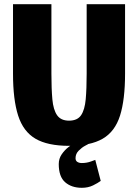

<svg xmlns="http://www.w3.org/2000/svg" viewBox="-20 -687 658 915"><path d="M576 -336Q576 -212 552 -136Q528 -60 469.5 -26Q411 8 309 8Q207 8 149 -26Q91 -60 66.5 -136Q42 -212 42 -336V-667H225V-336Q225 -264 229.5 -214Q234 -164 252 -138Q270 -112 309 -112Q349 -112 366.5 -138Q384 -164 388.5 -214Q393 -264 393 -336V-667H576ZM400 0Q400 0 385 8Q370 16 355 31Q340 46 340 67Q340 79 348.5 84.5Q357 90 370 90Q393 90 413.5 82.5Q434 75 434 75L460 175Q447 185 423.5 196.5Q400 208 370 208Q321 208 290.5 181.5Q260 155 260 95Q260 69 274 48.5Q288 28 307 13.5Q326 -1 340 -8.5Q354 -16 354 -16Z"/></svg>

Font: Epunda Sans Black
Style: Regular
Weight: 900
Designer: Simon Atzbach
Foundry: typofactur
Version: Version 2.204; ttfautohint (v1.8.4.7-5d5b)